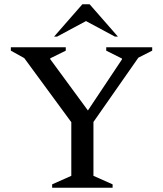

<svg xmlns="http://www.w3.org/2000/svg" viewBox="-20 -882 767 902"><path d="M225 0V-16L315 -56V-308L94 -609L31 -644V-660H289V-644L216 -608V-604L393 -363L553 -603V-607L479 -644V-660H695V-644L630 -611L419 -309V-56L509 -16V0ZM234 -710 367 -862H401L534 -710H520L384 -783L248 -710Z"/></svg>

Font: Spectral SC Medium
Style: Regular
Weight: 500
Designer: Jean-Baptiste Levee
Foundry: Production Type
Version: Version 2.001